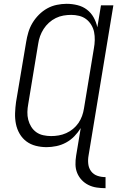

<svg xmlns="http://www.w3.org/2000/svg" viewBox="-20 -763 640 1006"><path d="M533 223Q509 223 486 219.5Q463 216 443 206Q423 196 408 180Q393 164 384.5 143.5Q376 123 375.5 99.5Q375 76 379 52L403 -92Q389 -69 369.5 -49Q350 -29 326 -16Q302 -3 275.5 2.5Q249 8 224 8Q195 8 167.5 1Q140 -6 118.5 -22Q97 -38 83 -62Q69 -86 63.5 -113.5Q58 -141 59 -170Q60 -199 64 -228L117 -543Q121 -568 128.5 -593.5Q136 -619 150 -642.5Q164 -666 184 -686Q204 -706 227.5 -719Q251 -732 277.5 -737.5Q304 -743 329 -743Q358 -743 386 -736Q414 -729 435.5 -712.5Q457 -696 470.5 -672Q484 -648 490 -620L509 -735H574L444 52Q440 74 442.5 96Q445 118 457.5 134.5Q470 151 490 158Q510 165 533 165ZM248 -50Q268 -50 288 -53.5Q308 -57 327 -65.5Q346 -74 362.5 -87.5Q379 -101 391 -118.5Q403 -136 410 -155.5Q417 -175 420 -195L472 -510Q476 -531 476.5 -553Q477 -575 473 -595Q469 -615 458 -633Q447 -651 431 -663Q415 -675 394.5 -680Q374 -685 353 -685Q333 -685 312.5 -681.5Q292 -678 272.5 -668.5Q253 -659 236.5 -644Q220 -629 208.5 -611Q197 -593 190 -573.5Q183 -554 180 -533L128 -218Q124 -197 123.5 -176Q123 -155 128 -135.5Q133 -116 143.5 -99Q154 -82 170 -70.5Q186 -59 206.5 -54.5Q227 -50 248 -50Z"/></svg>

Font: Iosevka Light Extended Oblique
Style: Regular
Weight: 300
Width: 7
Italic angle: -9°
Monospace: yes
Designer: Belleve Invis
Foundry: Belleve Invis
Version: Version 32.5.0; ttfautohint (v1.8.4)